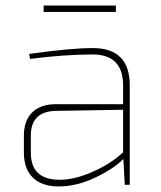

<svg xmlns="http://www.w3.org/2000/svg" viewBox="-20 -665 578 691"><path d="M397 -622H137V-645H397ZM88 -453 85 -471Q234 -492 314 -492Q447 -492 447 -358V0H429L424 -93Q389 -57 322 -25.5Q255 6 191 6Q131 6 98.5 -25.5Q66 -57 66 -115V-177Q66 -231 96 -260.5Q126 -290 181 -290H423V-358Q423 -469 313 -469Q214 -469 88 -453ZM91 -177V-115Q91 -20 191 -18Q246 -17 313 -46.5Q380 -76 423 -117V-270L181 -266Q91 -264 91 -177Z"/></svg>

Font: Exo 2.0 Thin
Style: Regular
Weight: 250
Designer: Natanael Gama
Version: Version 1.001;PS 001.001;hotconv 1.0.70;makeotf.lib2.5.58329